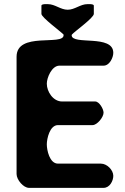

<svg xmlns="http://www.w3.org/2000/svg" viewBox="-20 -907 602 927"><path d="M287 -737C287 -684 60 -756 60 -633V-67C60 -39 93 0 120 0H480C510 0 527 -34 527 -58C527 -86 497 -117 467 -117H260C219 -117 206 -183 206 -210C206 -237 220 -303 260 -303H427C449 -303 480 -341 480 -363C480 -381 459 -417 440 -417H280C236 -417 206 -465 206 -503C206 -532 230 -590 267 -590H480C509 -590 527 -629 527 -652C527 -743 326 -687 326 -737L327 -740C341 -756 433 -821 433 -840V-880C433 -889 403 -887 402 -887C368 -887 341 -860 307 -860C272 -860 246 -887 211 -887C210 -887 180 -889 180 -880V-840C180 -823 272 -756 287 -740Z"/></svg>

Font: Asimov Print
Style: Regular
Weight: 500
Designer: Google
Version: Version 2.000980: 2014